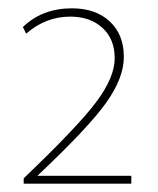

<svg xmlns="http://www.w3.org/2000/svg" viewBox="-20 -812 380 462"><path d="M37 -370V-383Q167 -507 211.5 -566.5Q256 -626 256 -672Q256 -718 226.5 -745Q197 -772 149 -772Q90 -772 43 -731L35 -747Q82 -792 153 -792Q210 -792 244 -760.5Q278 -729 278 -675Q278 -625 236 -565.5Q194 -506 70 -389H296V-370Z"/></svg>

Font: Cantarell Thin
Style: Regular
Weight: 100
Designer: Dave Crossland, Nikolaus Waxweiler, Florian Fecher, Jacques Le Bailly, Eben Sorkin, Alexei Vanyashin, Alexios Zavras, Em
Version: Version 0.303